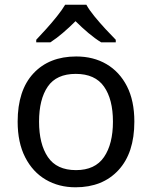

<svg xmlns="http://www.w3.org/2000/svg" viewBox="-20 -786 645 816"><path d="M551 -269Q551 -136 483.5 -63Q416 10 301 10Q230 10 174.5 -22.5Q119 -55 87 -117.5Q55 -180 55 -269Q55 -402 122 -474Q189 -546 304 -546Q377 -546 432.5 -513.5Q488 -481 519.5 -419.5Q551 -358 551 -269ZM146 -269Q146 -174 183.5 -118.5Q221 -63 303 -63Q384 -63 422 -118.5Q460 -174 460 -269Q460 -364 422 -418Q384 -472 302 -472Q220 -472 183 -418Q146 -364 146 -269ZM347 -766Q359 -744 381.5 -716.5Q404 -689 428.5 -662.5Q453 -636 472 -617V-606H410Q384 -622 356 -645.5Q328 -669 301 -696Q274 -669 247 -646Q220 -623 194 -606H134V-617Q153 -637 176.5 -663Q200 -689 222 -716.5Q244 -744 257 -766Z"/></svg>

Font: Noto Sans Test
Style: Regular
Weight: 400
Version: Version 1.002; ttfautohint (v1.8.4.7-5d5b)